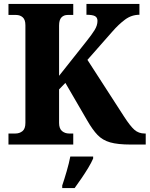

<svg xmlns="http://www.w3.org/2000/svg" viewBox="-20 -734 760 975"><path d="M23 0V-56H58Q79 -56 94 -68Q109 -80 109 -110V-606Q109 -634 95.5 -646Q82 -658 62 -658H23V-714H352V-658H323Q304 -658 292 -645.5Q280 -633 280 -604V-349L418 -523Q446 -558 460.5 -581.5Q475 -605 475 -628Q475 -645 462.5 -652Q450 -659 419 -659V-714H688V-659Q648 -659 615 -634.5Q582 -610 550 -573L424 -430L610 -142Q641 -94 662.5 -75Q684 -56 715 -56H720V0H643Q578 0 539.5 -11Q501 -22 475.5 -48.5Q450 -75 423 -122L312 -313L280 -280V-110Q280 -81 295 -68.5Q310 -56 331 -56H352V0ZM296 208Q306 179 318.5 136Q331 93 337 61H453V71Q444 92 428 118.5Q412 145 393.5 172Q375 199 359 221H296Z"/></svg>

Font: Noto Serif Myanmar SemiCondensed ExtraBold
Style: Regular
Weight: 800
Width: 4
Designer: Ben Mitchell and the Monotype Design Team
Foundry: Monotype Imaging Inc.
Version: Version 2.106; ttfautohint (v1.8.4.7-5d5b)